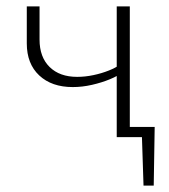

<svg xmlns="http://www.w3.org/2000/svg" viewBox="-20 -430 530 602"><path d="M365 0V-32H465L447 0ZM430 152 424 -32H465L462 152ZM208 -157Q142 -157 103 -193.5Q64 -230 64 -294V-410H104V-306Q104 -251 135.5 -220Q167 -189 222 -189Q247 -189 273 -194.5Q299 -200 321.5 -209Q344 -218 355 -227L365 -204Q350 -192 324.5 -181.5Q299 -171 268.5 -164Q238 -157 208 -157ZM346 0V-410H387V0Z"/></svg>

Font: Ysabeau ExtraLight
Style: Regular
Weight: 250
Designer: Christian Thalmann (Catharsis Fonts)
Version: Version 2.002